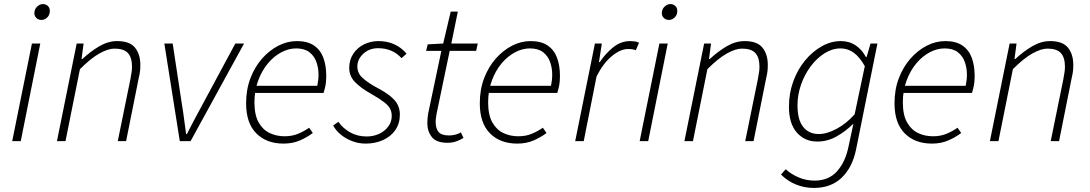

<svg xmlns="http://www.w3.org/2000/svg" viewBox="-20 -694 5357 944"><path d="M40 0 137 -480H178L82 0ZM183 -596Q169 -596 159 -605.5Q149 -615 149 -629Q149 -649 162.5 -661.5Q176 -674 191 -674Q205 -674 215 -665Q225 -656 225 -640Q225 -621 212.5 -608.5Q200 -596 183 -596Z M260 0 357 -480H391L381 -404H385Q426 -442 469 -467Q512 -492 556 -492Q618 -492 644 -459.5Q670 -427 670 -375Q670 -357 668.5 -344Q667 -331 662 -310L600 0H559L621 -304Q625 -327 627 -339.5Q629 -352 629 -366Q629 -411 609 -433Q589 -455 543 -455Q512 -455 469.5 -431.5Q427 -408 373 -354L302 0Z M864 0 788 -480H829L875 -177Q881 -142 885.5 -105.5Q890 -69 895 -35H899Q917 -71 936 -106.5Q955 -142 974 -177L1137 -480H1180L917 0Z M1374 12Q1290 12 1240 -38.5Q1190 -89 1190 -186Q1190 -254 1211.5 -310Q1233 -366 1269 -406.5Q1305 -447 1349 -469.5Q1393 -492 1440 -492Q1492 -492 1524 -470Q1556 -448 1570 -409.5Q1584 -371 1584 -322Q1584 -305 1582.5 -289.5Q1581 -274 1577.5 -261Q1574 -248 1571 -237H1223L1230 -272H1540Q1543 -287 1544.5 -300Q1546 -313 1546 -328Q1546 -360 1535.5 -389.5Q1525 -419 1501 -437.5Q1477 -456 1436 -456Q1399 -456 1362.5 -436.5Q1326 -417 1296.5 -381.5Q1267 -346 1249 -297Q1231 -248 1231 -191Q1231 -129 1251.5 -92.5Q1272 -56 1305.5 -40Q1339 -24 1379 -24Q1416 -24 1445 -36Q1474 -48 1500 -66L1518 -40Q1490 -19 1454.5 -3.5Q1419 12 1374 12Z M1778 12Q1744 12 1713 0.5Q1682 -11 1657 -31Q1632 -51 1618 -77L1644 -95Q1665 -64 1701 -43.5Q1737 -23 1783 -23Q1816 -23 1844 -36Q1872 -49 1889 -72Q1906 -95 1906 -124Q1906 -144 1898 -159.5Q1890 -175 1868 -192Q1846 -209 1804 -233Q1754 -261 1725.5 -290.5Q1697 -320 1697 -360Q1697 -399 1716.5 -429Q1736 -459 1769 -475.5Q1802 -492 1841 -492Q1883 -492 1918 -476.5Q1953 -461 1979 -430L1954 -408Q1934 -431 1905 -444Q1876 -457 1839 -457Q1796 -457 1766.5 -430Q1737 -403 1737 -367Q1737 -335 1761 -312.5Q1785 -290 1826 -267Q1874 -242 1900 -220.5Q1926 -199 1936 -177.5Q1946 -156 1946 -131Q1946 -87 1924 -55Q1902 -23 1863.5 -5.5Q1825 12 1778 12Z M2180 8Q2125 8 2103 -20.5Q2081 -49 2081 -88Q2081 -101 2082 -111.5Q2083 -122 2085 -135L2150 -444H2075L2083 -476L2159 -480L2196 -637H2231L2199 -480H2329L2321 -444H2191L2126 -132Q2125 -123 2123.5 -114.5Q2122 -106 2122 -95Q2122 -62 2136.5 -45Q2151 -28 2188 -28Q2204 -28 2219 -32Q2234 -36 2246 -43L2259 -16Q2245 -7 2225 0.5Q2205 8 2180 8Z M2523 12Q2439 12 2389 -38.5Q2339 -89 2339 -186Q2339 -254 2360.5 -310Q2382 -366 2418 -406.5Q2454 -447 2498 -469.5Q2542 -492 2589 -492Q2641 -492 2673 -470Q2705 -448 2719 -409.5Q2733 -371 2733 -322Q2733 -305 2731.5 -289.5Q2730 -274 2726.5 -261Q2723 -248 2720 -237H2372L2379 -272H2689Q2692 -287 2693.5 -300Q2695 -313 2695 -328Q2695 -360 2684.5 -389.5Q2674 -419 2650 -437.5Q2626 -456 2585 -456Q2548 -456 2511.5 -436.5Q2475 -417 2445.5 -381.5Q2416 -346 2398 -297Q2380 -248 2380 -191Q2380 -129 2400.5 -92.5Q2421 -56 2454.5 -40Q2488 -24 2528 -24Q2565 -24 2594 -36Q2623 -48 2649 -66L2667 -40Q2639 -19 2603.5 -3.5Q2568 12 2523 12Z M2808 0 2905 -480H2939L2925 -389H2929Q2958 -432 2995.5 -462Q3033 -492 3079 -492Q3089 -492 3100.5 -490.5Q3112 -489 3122 -484L3106 -447Q3099 -450 3090.5 -451.5Q3082 -453 3068 -453Q3030 -453 2987.5 -417.5Q2945 -382 2913 -318L2850 0Z M3125 0 3222 -480H3263L3167 0ZM3268 -596Q3254 -596 3244 -605.5Q3234 -615 3234 -629Q3234 -649 3247.5 -661.5Q3261 -674 3276 -674Q3290 -674 3300 -665Q3310 -656 3310 -640Q3310 -621 3297.5 -608.5Q3285 -596 3268 -596Z M3345 0 3442 -480H3476L3466 -404H3470Q3511 -442 3554 -467Q3597 -492 3641 -492Q3703 -492 3729 -459.5Q3755 -427 3755 -375Q3755 -357 3753.5 -344Q3752 -331 3747 -310L3685 0H3644L3706 -304Q3710 -327 3712 -339.5Q3714 -352 3714 -366Q3714 -411 3694 -433Q3674 -455 3628 -455Q3597 -455 3554.5 -431.5Q3512 -408 3458 -354L3387 0Z M3982 230Q3934 230 3892 212.5Q3850 195 3820 164L3843 138Q3869 162 3906 178Q3943 194 3985 194Q4055 194 4096 147.5Q4137 101 4152 26L4176 -86Q4136 -47 4092 -22.5Q4048 2 3998 2Q3937 2 3898 -42Q3859 -86 3859 -169Q3859 -236 3880.5 -294.5Q3902 -353 3938.5 -397Q3975 -441 4020.5 -466.5Q4066 -492 4114 -492Q4156 -492 4187.5 -470.5Q4219 -449 4237 -414H4241L4260 -480H4294L4189 41Q4171 129 4118.5 179.5Q4066 230 3982 230ZM4006 -35Q4046 -35 4094 -61Q4142 -87 4182 -132L4232 -369Q4205 -416 4176 -436Q4147 -456 4113 -456Q4072 -456 4034 -432Q3996 -408 3966 -368Q3936 -328 3918.5 -278Q3901 -228 3901 -176Q3901 -105 3929 -70Q3957 -35 4006 -35Z M4562 12Q4478 12 4428 -38.5Q4378 -89 4378 -186Q4378 -254 4399.5 -310Q4421 -366 4457 -406.5Q4493 -447 4537 -469.5Q4581 -492 4628 -492Q4680 -492 4712 -470Q4744 -448 4758 -409.5Q4772 -371 4772 -322Q4772 -305 4770.5 -289.5Q4769 -274 4765.5 -261Q4762 -248 4759 -237H4411L4418 -272H4728Q4731 -287 4732.5 -300Q4734 -313 4734 -328Q4734 -360 4723.5 -389.5Q4713 -419 4689 -437.5Q4665 -456 4624 -456Q4587 -456 4550.5 -436.5Q4514 -417 4484.5 -381.5Q4455 -346 4437 -297Q4419 -248 4419 -191Q4419 -129 4439.5 -92.5Q4460 -56 4493.5 -40Q4527 -24 4567 -24Q4604 -24 4633 -36Q4662 -48 4688 -66L4706 -40Q4678 -19 4642.5 -3.5Q4607 12 4562 12Z M4847 0 4944 -480H4978L4968 -404H4972Q5013 -442 5056 -467Q5099 -492 5143 -492Q5205 -492 5231 -459.5Q5257 -427 5257 -375Q5257 -357 5255.5 -344Q5254 -331 5249 -310L5187 0H5146L5208 -304Q5212 -327 5214 -339.5Q5216 -352 5216 -366Q5216 -411 5196 -433Q5176 -455 5130 -455Q5099 -455 5056.5 -431.5Q5014 -408 4960 -354L4889 0Z"/></svg>

Font: Source Sans 3 ExtraLight Light
Style: Italic
Weight: 300
Italic angle: -11°
Version: Version 3.052;hotconv 1.1.0;makeotfexe 2.6.0